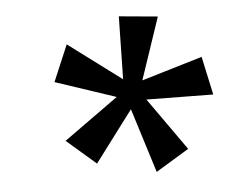

<svg xmlns="http://www.w3.org/2000/svg" viewBox="-38 -772 575 484"><g transform="rotate(-5 249.5 -529.5)"><path d="M340 -330 289 -493 192 -364 118 -428 256 -527 103 -578 142 -670 276 -570 279 -729 377 -720 324 -563 478 -609 499 -512 330 -514 424 -381Z"/></g></svg>

Font: Ysabeau Office SemiBold
Style: Italic
Weight: 600
Italic angle: -12°
Designer: Christian Thalmann (Catharsis Fonts)
Version: Version 2.001;gftools[0.9.30]; featfreeze: tnum,lnum,ss02